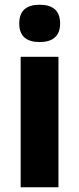

<svg xmlns="http://www.w3.org/2000/svg" viewBox="-20 -854 333 808"><path d="M147 -834C95 -834 61 -813 61 -755C61 -698 96 -677 147 -677C197 -677 233 -698 233 -755C233 -813 198 -834 147 -834ZM226 -615H67V-66H226Z"/></svg>

Font: Noto Sans Malayalam UI SemiCondensed ExtraBold
Style: Regular
Weight: 800
Width: 4
Designer: Jelle Bosma - Monotype Design Team
Foundry: Monotype Imaging Inc.
Version: Version 2.104